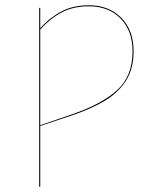

<svg xmlns="http://www.w3.org/2000/svg" viewBox="-20 -710 593 730"><path d="M488 -515Q488 -448 458.5 -402.5Q429 -357 378 -326.5Q327 -296 250 -270L133 -231V0H129V-680H133V-603Q169 -643 213.5 -666.5Q258 -690 318 -690Q394 -690 441 -642.5Q488 -595 488 -515ZM484 -515Q484 -593 438.5 -639.5Q393 -686 318 -686Q258 -686 214 -662.5Q170 -639 133 -598V-234L250 -274Q365 -313 424.5 -366.5Q484 -420 484 -515Z"/></svg>

Font: FiraGO Four
Style: Regular
Weight: 100
Designer: bBox Type
Foundry: bBox Type GmbH
Version: Version 1.001